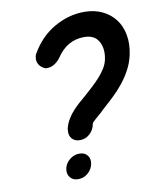

<svg xmlns="http://www.w3.org/2000/svg" viewBox="-84 -803 711 876"><g transform="rotate(-10 271.5 -364.5)"><path d="M232 -105Q257 -105 269.5 -88.5Q282 -72 277 -49Q272 -24 252.5 -7.5Q233 9 208 9Q183 9 170 -7.5Q157 -24 162 -49Q167 -72 187 -88.5Q207 -105 232 -105ZM315 -222Q310 -199 291 -182Q272 -165 246 -165Q223 -165 210 -179.5Q197 -194 199 -216L200 -227Q205 -248 217 -268.5Q229 -289 245 -306Q258 -320 273 -333.5Q288 -347 305 -361Q324 -378 343.5 -396Q363 -414 379 -432Q395 -450 406.5 -469Q418 -488 422 -508Q432 -556 413 -590.5Q394 -625 346 -625Q306 -625 274 -606.5Q242 -588 219 -553Q208 -537 191.5 -526Q175 -515 158 -515H148Q128 -523 118.5 -539Q109 -555 113 -573Q114 -578 114.5 -580.5Q115 -583 116 -585Q158 -660 225.5 -699Q293 -738 366 -738Q413 -738 449.5 -720.5Q486 -703 509 -672.5Q532 -642 539.5 -600.5Q547 -559 537 -510Q529 -473 512 -441.5Q495 -410 472 -381.5Q449 -353 421.5 -327.5Q394 -302 366 -277H367Q355 -266 342.5 -255.5Q330 -245 319 -234Q318 -232 317 -230Q316 -228 316 -226Z"/></g></svg>

Font: VDS
Style: Bold Italic
Weight: 700
Designer: artmaker
Foundry: artmaker
Version: Version 1.000 2009 initial release